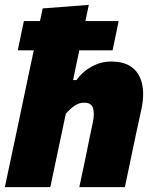

<svg xmlns="http://www.w3.org/2000/svg" viewBox="-25 -768 626 788"><path d="M-5 0Q6 -52.5 16.5 -102Q27 -151.5 40.5 -214.5L99 -493Q103 -510.5 106.5 -527.5Q110 -544.5 113.5 -561.5H48L73 -681.5H139Q142 -694.5 144.8 -707.5Q147.5 -720.5 150 -733.5L339.5 -748Q333 -716.5 325.5 -681.5H462L437 -561.5H300.5Q297 -545 293.5 -528Q290 -510.5 286 -493L275 -439.5H289Q314 -474.5 351.8 -495Q389.5 -515.5 431.5 -515.5Q511.5 -515.5 543 -462.5Q562.5 -429 562.5 -382Q562.5 -355 556 -323Q551.5 -301.5 545.2 -272.8Q539 -244 532.5 -214.5Q519.5 -152 509 -102.5Q498.5 -52.5 487.5 0H300.5Q312 -52.5 322 -101Q332 -149.5 343 -204L356 -265.5Q360 -284.5 360 -299.5Q360 -313 357 -323.5Q350 -346.5 321 -346.5Q298.5 -346.5 280.5 -333.8Q262.5 -321 245 -301L224.5 -203.5Q213 -149.5 202.8 -101Q192.5 -52.5 181.5 0Z"/></svg>

Font: Heraclito ExtraBold
Style: Italic
Weight: 800
Italic angle: -12°
Designer: Kostas Bartsokas (font) & Cristiano Sobral (main changes)
Foundry: Kostas Bartsokas (font) & Cristiano Sobral (main changes)
Version: Version 1.00;July 8, 2020;FontCreator 13.0.0.2655 64-bit